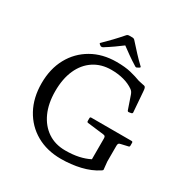

<svg xmlns="http://www.w3.org/2000/svg" viewBox="-210 -1120 1259 1301"><g transform="rotate(30 419.5 -469.5)"><path d="M441 -686Q362 -686 303.5 -647.5Q245 -609 213.5 -538.5Q182 -468 182 -371Q182 -275 214 -204.5Q246 -134 304 -95Q362 -56 441 -56Q499 -56 545 -66Q591 -76 628 -95V-258Q628 -270 623.5 -274.5Q619 -279 607 -280L483 -295Q474 -296 474 -306V-328Q474 -337 484 -337H799Q808 -337 808 -327V-305Q808 -295 798 -294L746 -282Q734 -280 730 -274.5Q726 -269 726 -257V-134L731 -84Q733 -74 731.5 -70.5Q730 -67 722 -62Q667 -26 595 -9Q523 8 444 8Q334 8 251 -39.5Q168 -87 121.5 -172.5Q75 -258 75 -371Q75 -484 121.5 -569Q168 -654 251.5 -702Q335 -750 444 -750Q511 -750 556 -739Q601 -728 638 -714L675 -706Q685 -705 689.5 -702Q694 -699 696.5 -691Q699 -683 700 -666L712 -510Q713 -502 703 -499L685 -496Q676 -495 673 -504L638 -606Q634 -617 629.5 -624Q625 -631 616 -638Q582 -662 537.5 -674Q493 -686 441 -686ZM286 -796Q277 -802 285 -808Q315 -837 346 -869.5Q377 -902 410 -940Q417 -947 426 -947H455Q464 -947 471 -940Q505 -902 536 -868.5Q567 -835 598 -806Q606 -800 597 -794Q594 -792 590.5 -790.5Q587 -789 584 -787Q576 -781 567 -787Q531 -809 496.5 -833.5Q462 -858 427 -884H449Q416 -859 382 -835Q348 -811 314 -790Q306 -785 297 -788Q294 -790 291 -792Q288 -794 286 -796Z"/></g></svg>

Font: Hahmlet
Style: Regular
Weight: 400
Designer: Minjoo Ham & Mark Frömberg
Foundry: hypertype
Version: Version 1.002